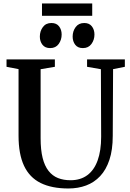

<svg xmlns="http://www.w3.org/2000/svg" viewBox="-20 -1089 758 1118"><path d="M378.5 8.5Q281 8.5 216.5 -23.5Q152 -55.5 120 -123.5Q88 -191.5 88 -299V-686.5L18 -700V-743H299.5V-700L216.5 -686V-284.5Q216.5 -216.5 228.2 -169.5Q240 -122.5 262.8 -93.8Q285.5 -65 317.8 -52.2Q350 -39.5 390.5 -39.5Q448.5 -39.5 488.2 -68.8Q528 -98 548.5 -154.8Q569 -211.5 569 -293L567.5 -686L487 -700V-743H707V-700L638.5 -686.5L636.5 -298Q636.5 -216.5 617.2 -158.5Q598 -100.5 563.2 -63.5Q528.5 -26.5 481.5 -9Q434.5 8.5 378.5 8.5ZM271.5 -809Q242.5 -809 227.2 -828.5Q212 -848 212 -876Q212 -907.5 229.5 -931.2Q247 -955 279 -955H280Q309 -955 324 -935.5Q339 -916 339 -888Q339 -857 321.8 -833Q304.5 -809 272.5 -809ZM462 -809Q433 -809 418 -828.5Q403 -848 403 -876Q403 -907.5 420.5 -931.2Q438 -955 470 -955H471Q500 -955 515 -935.5Q530 -916 530 -888Q530 -857 512.5 -833Q495 -809 463 -809ZM517 -1069V-997H224.5V-1069Z"/></svg>

Font: Merriweather 60pt SemiBold
Style: Regular
Weight: 600
Version: Version 2.100